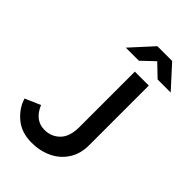

<svg xmlns="http://www.w3.org/2000/svg" viewBox="-265 -997 1110 1110"><g transform="rotate(45 290.5 -441.5)"><path d="M8 -139 102 -180Q139 -92 218 -92Q273 -92 311 -130Q349 -168 349 -247V-700H463V-211Q463 -142 430 -91Q397 -40 341 -13.5Q285 13 217 13Q134 13 80 -32.5Q26 -78 8 -139ZM398 -834 321 -761H214L337 -896H458L581 -761H474Z"/></g></svg>

Font: Oak Sans SemiBold
Style: Regular
Weight: 600
Designer: Erik Kennedy, Walven
Foundry: Erik Kennedy, Walven
Version: Version 1.000